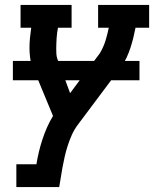

<svg xmlns="http://www.w3.org/2000/svg" viewBox="-20 -550 640 775"><path d="M46 205V113H127Q131 88 137 63Q143 38 151 13.5Q159 -11 169.5 -35Q180 -59 194 -82L112 -280Q104 -298 101.5 -317.5Q99 -337 99 -357Q99 -377 101 -397Q103 -417 106 -438Q106 -438 106 -438Q106 -438 106 -438H63V-530H269V-438H214Q212 -427 210.5 -416.5Q209 -406 208.5 -395.5Q208 -385 207.5 -375Q207 -365 207 -354.5Q207 -344 207.5 -333.5Q208 -323 211 -314L263 -174L383 -335Q384 -337 384.5 -338Q385 -339 386 -340Q399 -363 406.5 -388Q414 -413 419 -438H376V-530H582V-438H527Q527 -438 527 -438Q527 -438 527 -438Q523 -417 518 -397Q513 -377 506.5 -357Q500 -337 491 -317.5Q482 -298 469 -280L293 -45Q279 -26 269.5 -4.5Q260 17 253 39Q246 61 241 83Q236 105 232 127L219 205ZM32 -226V-304H543V-226Z"/></svg>

Font: Iosevka Curly Slab SmBdExObl
Style: Regular
Weight: 600
Width: 7
Italic angle: -9°
Monospace: yes
Designer: Belleve Invis
Foundry: Belleve Invis
Version: Version 11.1.0; ttfautohint (v1.8.3)